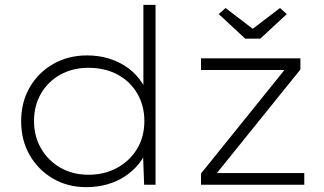

<svg xmlns="http://www.w3.org/2000/svg" viewBox="-20 -760 1332 790"><path d="M335 10Q258 10 197.5 -25.5Q137 -61 102 -122Q67 -183 67 -261Q67 -340 102.5 -401Q138 -462 199.5 -497Q261 -532 338 -532Q384 -532 423.5 -520.5Q463 -509 495.5 -488Q528 -467 552 -436.5Q576 -406 589 -370L570 -386V-740H620V0H573L568 -140L588 -153Q576 -117 552 -87Q528 -57 495 -35Q462 -13 421.5 -1.5Q381 10 335 10ZM344 -41Q410 -41 462 -69.5Q514 -98 544 -147.5Q574 -197 574 -262Q574 -325 545 -375Q516 -425 464 -453Q412 -481 344 -481Q279 -481 228.5 -453Q178 -425 149 -375.5Q120 -326 120 -262Q120 -199 149 -149Q178 -99 228.5 -70Q279 -41 344 -41ZM807 0V-46L1165 -490L1186 -472H807V-520H1216V-474L854 -25L839 -48H1232V0ZM989 -601 880 -702 908 -727 1035 -630H1005L1132 -727L1160 -702L1051 -601Z"/></svg>

Font: Lexend Exa ExtraLight
Style: Regular
Weight: 250
Designer: Bonnie Shaver-Troup, Thomas Jockin
Foundry: Lexend
Version: Version 1.007